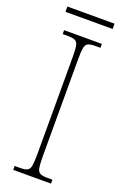

<svg xmlns="http://www.w3.org/2000/svg" viewBox="-159 -874 592 922"><g transform="rotate(20 137.5 -413.0)"><path d="M40 0V-20H67Q92 -20 104 -26Q116 -32 119.5 -51Q123 -70 123 -108V-606Q123 -645 119.5 -663.5Q116 -682 104 -688Q92 -694 67 -694H40V-714H233V-694H207Q182 -694 170 -688Q158 -682 154.5 -663.5Q151 -645 151 -606V-108Q151 -70 154.5 -51Q158 -32 170 -26Q182 -20 207 -20H233V0ZM16 -799V-826H257V-799Z"/></g></svg>

Font: Noto Serif Tamil Condensed Thin
Style: Regular
Weight: 100
Width: 3
Designer: Indian Type Foundry, Tom Grace, and the Monotype Design Team
Foundry: Monotype Imaging Inc.
Version: Version 2.004; ttfautohint (v1.8.4.7-5d5b)